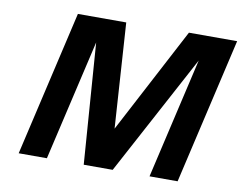

<svg xmlns="http://www.w3.org/2000/svg" viewBox="-78 -833 1185 940"><g transform="rotate(10 514.0 -363.0)"><path d="M859.9 0H720.2L858.9 -600.1L537.1 0H393.1L349.1 -600.1L210 0H69.8L236.8 -722.2H477.1L511.2 -200.2L788.1 -726.1H1027.8Z"/></g></svg>

Font: Perun
Style: Bold Italic
Weight: 700
Italic angle: -12°
Foundry: Copyright (c) Stefan Peev, Context Ltd, 2016
Version: Version 001.000